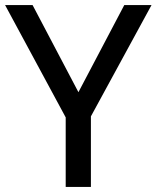

<svg xmlns="http://www.w3.org/2000/svg" viewBox="-20 -734 615 754"><path d="M288 -372 468 -714H575L337 -277V0H238V-273L0 -714H108Z"/></svg>

Font: Noto Sans Kayah Li Medium
Style: Regular
Weight: 500
Designer: Monotype Design Team, Sérgio Martins
Foundry: Monotype Imaging Inc.
Version: Version 2.002; ttfautohint (v1.8.4.7-5d5b)